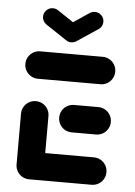

<svg xmlns="http://www.w3.org/2000/svg" viewBox="-51 -736 545 775"><g transform="rotate(5 221.5 -348.0)"><path d="M40.7 -51.9V-261.1Q40.7 -276.3 48.1 -289.1Q55.6 -301.9 68.3 -309.3Q81.1 -316.7 96.3 -316.7Q111.5 -316.7 124.3 -309.3Q137 -301.9 144.4 -289.1Q151.9 -276.3 151.9 -261.1V-51.9ZM404.8 -55.6Q404.8 -40.4 397.4 -27.6Q390 -14.8 377.2 -7.4Q364.4 0 349.3 0H96.3Q81.1 0 68.3 -7.4Q55.6 -14.8 48.1 -27.6Q40.7 -40.4 40.7 -55.6Q40.7 -70.7 48.1 -83.5Q55.6 -96.3 68.3 -103.7Q81.1 -111.1 96.3 -111.1H349.3Q364.4 -111.1 377.2 -103.7Q390 -96.3 397.4 -83.5Q404.8 -70.7 404.8 -55.6ZM195.6 -259.3Q195.6 -274.4 203 -287.2Q210.4 -300 223.1 -307.4Q235.9 -314.8 251.1 -314.8H349.3Q364.4 -314.8 377.2 -307.4Q390 -300 397.4 -287.2Q404.8 -274.4 404.8 -259.3Q404.8 -244.1 397.4 -231.3Q390 -218.5 377.2 -211.1Q364.4 -203.7 349.3 -203.7H251.1Q235.9 -203.7 223.1 -211.1Q210.4 -218.5 203 -231.3Q195.6 -244.1 195.6 -259.3ZM40.7 -463Q40.7 -478.1 48.1 -490.9Q55.6 -503.7 68.3 -511.1Q81.1 -518.5 96.3 -518.5H349.3Q364.4 -518.5 377.2 -511.1Q390 -503.7 397.4 -490.9Q404.8 -478.1 404.8 -463Q404.8 -447.8 397.4 -435Q390 -422.2 377.2 -414.8Q364.4 -407.4 349.3 -407.4H96.3Q81.1 -407.4 68.3 -414.8Q55.6 -422.2 48.1 -435Q40.7 -447.8 40.7 -463ZM217.4 -565.6Q232.6 -565.6 243.5 -576.5Q254.4 -587.4 254.4 -602.6Q254.4 -611.9 250.2 -619.8Q245.9 -627.8 238.5 -633L153 -690Q143.7 -696.3 132.2 -696.3Q117 -696.3 106.1 -685.4Q95.2 -674.4 95.2 -659.3Q95.2 -650 99.4 -642Q103.7 -634.1 111.1 -628.9L196.7 -571.9Q205.9 -565.6 217.4 -565.6ZM237.4 -571.5 323.7 -628.9Q331.1 -634.1 335.4 -642Q339.6 -650 339.6 -659.3Q339.6 -674.4 328.7 -685.4Q317.8 -696.3 302.6 -696.3Q291.1 -696.3 281.5 -690L196.7 -633Z"/></g></svg>

Font: 26F Galaxy Sans
Style: Regular
Weight: 400
Designer: C₂₉H₂₅N₃O₅
Version: Version 1.100;FEAKit 1.0